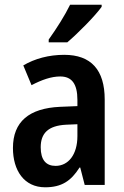

<svg xmlns="http://www.w3.org/2000/svg" viewBox="-20 -786 528 816"><path d="M412 -757V-766H278C256 -721 222 -667 187 -618V-606H266C312 -645 384 -718 412 -757ZM253 -553C188 -553 128 -537 79 -508L114 -424C158 -447 198 -461 236 -461C285 -461 309 -430 309 -361V-335L235 -332C104 -326 35 -269 35 -157C35 -62 82 10 172 10C242 10 282 -17 318 -74H321L340 0H425V-363C425 -489 367 -553 253 -553ZM261 -256 309 -258V-208C309 -128 270 -81 216 -81C176 -81 153 -106 153 -160C153 -219 184 -252 261 -256Z"/></svg>

Font: Noto Sans Arabic UI Cn SmBd
Style: Regular
Weight: 600
Width: 3
Designer: Monotype Design Team, Nadine Chahine and Nizar Qandah
Foundry: Monotype Imaging Inc.
Version: Version 2.010